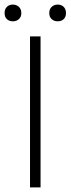

<svg xmlns="http://www.w3.org/2000/svg" viewBox="-34 -818 308 838"><path d="M97 0V-659H143V0ZM22 -725Q6 -725 -4 -734.5Q-14 -744 -14 -761Q-14 -778 -4 -788Q6 -798 22 -798Q38 -798 48.5 -788Q59 -778 59 -761Q59 -744 48.5 -734.5Q38 -725 22 -725ZM218 -725Q202 -725 191.5 -734.5Q181 -744 181 -761Q181 -778 191.5 -788Q202 -798 218 -798Q234 -798 244 -788Q254 -778 254 -761Q254 -744 244 -734.5Q234 -725 218 -725Z"/></svg>

Font: hySource Sans Pro Light
Style: Regular
Weight: 300
Designer: Paul D. Hunt
Foundry: Adobe Systems Incorporated
Version: Version 2.021;PS 2.000;hotconv 1.0.86;makeotf.lib2.5.63406